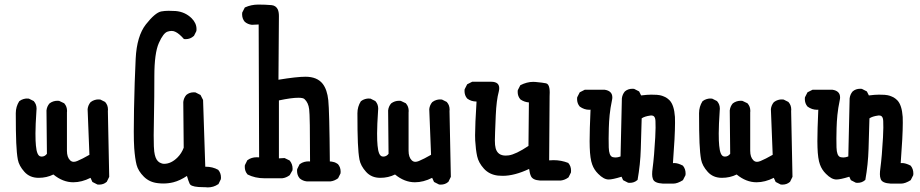

<svg xmlns="http://www.w3.org/2000/svg" viewBox="-20 -793 4040 843"><path d="M163.1 -105.5Q176.8 -105.5 186 -117.7L184.1 -308.1Q186 -325.7 197.3 -338.9Q212.9 -350.6 232.4 -350.6Q235.4 -350.6 239.7 -350.1L262.2 -339.4L262.7 -338.4Q274.4 -325.2 274.4 -305.7Q274.4 -302.7 273.9 -299.8V-130.9Q273.9 -103 287.6 -89.4Q294.4 -82.5 303.7 -82.5Q310.1 -82.5 318.8 -85.9Q341.3 -95.2 372.6 -113.3L364.7 -313.5Q364.7 -313.5 364.7 -314Q366.7 -331.5 377.9 -344.7Q387.2 -351.6 396 -354Q404.8 -356.4 410.4 -356.4Q416 -356.4 420.4 -356L441.9 -345.2L442.4 -344.2Q454.1 -331.1 454.1 -311.5Q454.1 -308.6 453.6 -305.7L459.5 -16.6L448.7 5.4L447.8 5.9Q434.6 17.6 415 17.6Q412.1 17.6 407.7 17.1L385.7 5.9L377.4 -12.2Q338.9 7.3 301.8 7.3Q255.9 7.3 214.4 -26.9Q185.1 -12.2 149.4 -12.2Q110.8 -12.2 87.2 -38.6Q63.5 -64.9 58.3 -92.3Q53.2 -119.6 51.3 -165.8Q49.3 -211.9 49.3 -295.9Q49.3 -324.7 64.5 -348.6Q73.7 -355.5 82.5 -357.9Q91.3 -360.4 96.9 -360.4Q102.5 -360.4 106.9 -359.9L128.4 -349.1L128.9 -348.1Q140.6 -335 140.6 -315.4Q140.6 -312.5 140.1 -309.1Q135.7 -243.2 135.7 -207.5Q135.7 -171.9 137.7 -153.8Q141.6 -108.4 158.7 -106Q161.1 -105.5 163.1 -105.5Z M883.8 -61Q913.6 -61 938 -47.4Q950.2 -33.2 950.2 -13.7Q950.2 -10.7 949.7 -6.3L939 15.6L937.5 16.1Q917.5 29.8 892.1 29.8Q886.2 29.8 879.4 28.8Q876 28.8 872.6 28.8Q826.7 28.8 815.4 17.6Q813.5 15.6 812.5 13.2Q807.1 1.5 800.8 -20.5Q770 0 741.2 7.3Q719.7 12.7 696.8 12.7Q685.1 12.7 673.3 11.2Q636.2 7.3 611.6 -17.3Q586.9 -42 579.8 -68.8Q572.8 -95.7 569.3 -142.6Q567.4 -169.9 567.4 -215.8Q567.4 -261.7 568.4 -313Q570.8 -436.5 575.7 -535.2Q580.6 -634.8 620.6 -686Q661.1 -737.3 687.5 -742.7Q703.1 -745.6 720 -745.6Q736.8 -745.6 751 -744.6Q792.5 -741.2 821.3 -712.9Q842.8 -691.4 842.8 -665.5Q842.8 -657.7 841.8 -655.8L831.5 -635.3L830.6 -634.8Q815.4 -621.1 795.4 -621.1Q792.5 -621.1 787.6 -621.6Q767.1 -645 751 -652.8Q742.7 -657.2 733.9 -657.2Q725.1 -657.2 716.3 -654.3Q697.3 -648.9 677.5 -604.2Q657.7 -559.6 657.7 -459Q657.7 -358.4 656.2 -294.9Q654.8 -231.4 654.8 -199.2Q654.8 -167 655.5 -151.1Q656.2 -135.3 657.2 -127.7Q658.2 -120.1 659.7 -113.5Q661.1 -106.9 663.1 -102.1Q670.9 -81.1 689.5 -75.7Q694.8 -73.7 700.2 -73.7Q731.4 -73.7 759.3 -101.6Q777.3 -119.6 786.6 -144.5L784.7 -345.2Q786.6 -362.8 797.9 -376Q811.5 -387.7 831.1 -387.7Q834 -387.7 838.4 -387.2L860.4 -376L871.6 -354L881.3 -61Q882.3 -61 883.8 -61Z M1289.6 -363.8Q1259.8 -363.8 1204.6 -352.1V-97.7L1229.5 -99.1L1251.5 -88.4L1252.4 -87.4Q1264.6 -72.3 1264.6 -52.7Q1264.6 -49.3 1264.2 -45.4L1252 -23.9Q1236.3 -12.2 1219.2 -10.3H1218.8H1140.6Q1100.1 -10.3 1066.9 -26.9L1066.4 -27.8Q1054.7 -41 1054.7 -60.5Q1054.7 -63.5 1055.2 -67.9L1065.9 -89.4L1067.4 -90.3Q1084 -102.5 1106.9 -102.5Q1111.8 -102.5 1117.7 -102.1L1115.7 -685.5L1085.9 -684.1Q1067.9 -686 1054.7 -697.3Q1043 -710.9 1043 -730.5Q1043 -733.4 1043.5 -737.8L1054.7 -759.8L1056.2 -760.7Q1083 -772.9 1114.3 -772.9Q1144.5 -772.9 1172.4 -770.5Q1191.4 -768.6 1199.7 -751.5Q1204.6 -740.2 1204.6 -722.7L1202.6 -442.9Q1282.7 -456.1 1321.3 -456.1Q1372.6 -456.1 1397 -424.8Q1416.5 -399.4 1421.4 -353Q1426.3 -306.6 1428.2 -84Q1428.7 -84 1430.7 -84Q1432.6 -84 1436 -83.5Q1439.5 -83 1443.1 -82Q1446.8 -81.1 1450.2 -80.1Q1457 -77.1 1463.9 -72.3Q1475.6 -58.6 1475.6 -39.1Q1475.6 -36.1 1475.1 -31.7L1464.4 -10.3Q1448.2 1.5 1431.2 3.4H1430.7H1327.1H1326.7Q1309.1 1.5 1295.9 -9.8Q1284.2 -23.4 1284.2 -43Q1284.2 -45.9 1284.7 -50.3L1295.4 -71.8Q1306.2 -79.6 1315.9 -82Q1325.7 -84.5 1335 -84.5Q1337.9 -84.5 1341.3 -84Q1341.3 -286.1 1337.4 -313.5Q1334 -342.3 1316.9 -357.9Q1311 -363.8 1289.6 -363.8Z M1663.1 -105.5Q1676.8 -105.5 1686 -117.7L1684.1 -308.1Q1686 -325.7 1697.3 -338.9Q1712.9 -350.6 1732.4 -350.6Q1735.4 -350.6 1739.7 -350.1L1762.2 -339.4L1762.7 -338.4Q1774.4 -325.2 1774.4 -305.7Q1774.4 -302.7 1773.9 -299.8V-130.9Q1773.9 -103 1787.6 -89.4Q1794.4 -82.5 1803.7 -82.5Q1810.1 -82.5 1818.8 -85.9Q1841.3 -95.2 1872.6 -113.3L1864.7 -313.5Q1864.7 -313.5 1864.7 -314Q1866.7 -331.5 1877.9 -344.7Q1887.2 -351.6 1896 -354Q1904.8 -356.4 1910.4 -356.4Q1916 -356.4 1920.4 -356L1941.9 -345.2L1942.4 -344.2Q1954.1 -331.1 1954.1 -311.5Q1954.1 -308.6 1953.6 -305.7L1959.5 -16.6L1948.7 5.4L1947.8 5.9Q1934.6 17.6 1915 17.6Q1912.1 17.6 1907.7 17.1L1885.7 5.9L1877.4 -12.2Q1838.9 7.3 1801.8 7.3Q1755.9 7.3 1714.4 -26.9Q1685.1 -12.2 1649.4 -12.2Q1610.8 -12.2 1587.2 -38.6Q1563.5 -64.9 1558.3 -92.3Q1553.2 -119.6 1551.3 -165.8Q1549.3 -211.9 1549.3 -295.9Q1549.3 -324.7 1564.5 -348.6Q1573.7 -355.5 1582.5 -357.9Q1591.3 -360.4 1596.9 -360.4Q1602.5 -360.4 1606.9 -359.9L1628.4 -349.1L1628.9 -348.1Q1640.6 -335 1640.6 -315.4Q1640.6 -312.5 1640.1 -309.1Q1635.7 -243.2 1635.7 -207.5Q1635.7 -171.9 1637.7 -153.8Q1641.6 -108.4 1658.7 -106Q1661.1 -105.5 1663.1 -105.5Z M2187.5 -21Q2177.2 -21 2166.5 -22Q2128.4 -26.4 2104.7 -52.5Q2081.1 -78.6 2075 -106.9Q2068.8 -135.3 2066.4 -176.3Q2065.9 -185.5 2065.9 -199.2Q2065.9 -246.1 2072.3 -347.2Q2072.3 -347.2 2071.8 -347.2Q2048.8 -347.2 2031.2 -360.4Q2019.5 -374 2019.5 -393.6Q2019.5 -396.5 2020 -400.9L2031.2 -422.9L2053.2 -434.1H2134.8Q2135.7 -434.1 2136.7 -434.1Q2155.8 -434.1 2165 -425.3Q2171.9 -418 2171.9 -405.8Q2171.9 -398.9 2169.9 -390.6Q2159.7 -353.5 2156.7 -286.6Q2152.8 -195.8 2152.8 -175.3Q2152.8 -154.8 2156.2 -142.1Q2165 -109.9 2200.2 -109.9Q2206.5 -109.9 2213.4 -110.8Q2244.6 -115.2 2300.3 -152.3L2302.2 -343.3Q2282.2 -344.7 2265.1 -356.4Q2252.9 -370.1 2252.9 -389.6Q2252.9 -392.6 2253.4 -397L2264.6 -418.9Q2293.5 -433.6 2321.3 -433.6Q2326.2 -433.6 2331.5 -433.1Q2363.3 -430.2 2377.4 -427.2Q2388.7 -424.8 2392.1 -406.2Q2393.6 -397.5 2393.6 -387.9Q2393.6 -378.4 2393.1 -370.1L2391.1 -88.9Q2400.9 -89.8 2410.6 -89.8Q2444.3 -89.8 2475.1 -77.6L2475.6 -76.7Q2487.3 -63.5 2487.3 -43.5Q2487.3 -40 2486.8 -35.6L2476.1 -14.2Q2460 -2.4 2442.9 -0.5H2442.4H2350.6H2350.1Q2319.8 -2.4 2311.5 -19Q2305.7 -31.2 2303.2 -51.3Q2238.8 -21 2187.5 -21Z M2568.8 -172.9Q2568.8 -221.7 2572.8 -311.5Q2569.8 -311 2567.4 -311Q2544.9 -311 2525.4 -325.2Q2513.7 -338.9 2513.7 -358.4Q2513.7 -361.3 2514.2 -365.7L2525.4 -387.7L2547.4 -398.9H2635.3Q2651.4 -396.5 2659.9 -388.2Q2668.5 -379.9 2668.5 -365.2Q2668.5 -359.4 2667 -353Q2659.7 -318.4 2656.7 -288.3Q2653.8 -258.3 2653.1 -231Q2652.3 -203.6 2652.3 -184.6Q2652.3 -165.5 2652.8 -145.5Q2653.8 -109.4 2668.9 -103.5Q2675.3 -101.6 2683.8 -101.6Q2692.4 -101.6 2704.6 -106L2710.4 -360.8Q2712.4 -378.4 2723.6 -391.6Q2737.3 -403.3 2756.8 -403.3Q2759.8 -403.3 2764.2 -402.8L2786.1 -391.6L2794.9 -374Q2821.8 -377.4 2838.9 -377.4Q2856 -377.4 2864 -376.7Q2872.1 -376 2877 -375Q2881.8 -374 2886.5 -372.6Q2891.1 -371.1 2895.5 -369.1Q2899.9 -367.2 2903.8 -365.2Q2912.6 -359.9 2919.9 -352.5Q2939.9 -331.5 2943.4 -279.8Q2943.8 -269 2943.8 -253.4Q2943.8 -197.3 2934.6 -76.7Q2938 -77.1 2940.9 -77.1Q2956.5 -77.1 2978 -65.9L2979 -64.9Q2990.2 -50.8 2990.2 -31.2Q2990.2 -28.3 2989.7 -23.9L2978.5 -2Q2954.6 13.2 2936 13.2H2891.6H2891.1Q2852.5 11.2 2846.7 -7.3Q2843.3 -16.1 2843.3 -28.1Q2843.3 -40 2845.2 -52.7Q2852.5 -108.4 2856.9 -189.9Q2858.4 -214.8 2858.4 -232.4Q2858.4 -250 2857.9 -261.2Q2857.4 -275.9 2851.6 -281.7Q2847.2 -286.1 2839.4 -286.1Q2837.4 -286.1 2835 -285.6Q2810.1 -282.2 2797.4 -273.4L2793.5 -139.6Q2791.5 -70.8 2779.3 -2.9L2777.8 -2Q2764.6 9.8 2745.1 9.8Q2742.2 9.8 2737.8 9.3L2715.8 -2L2709 -17.1Q2669.9 -4.9 2652.3 -4.9Q2630.9 -4.9 2606.4 -29.8Q2588.4 -47.4 2580.1 -70.8Q2570.8 -95.7 2569.3 -146Q2568.8 -157.2 2568.8 -172.9Z M3163.1 -105.5Q3176.8 -105.5 3186 -117.7L3184.1 -308.1Q3186 -325.7 3197.3 -338.9Q3212.9 -350.6 3232.4 -350.6Q3235.4 -350.6 3239.7 -350.1L3262.2 -339.4L3262.7 -338.4Q3274.4 -325.2 3274.4 -305.7Q3274.4 -302.7 3273.9 -299.8V-130.9Q3273.9 -103 3287.6 -89.4Q3294.4 -82.5 3303.7 -82.5Q3310.1 -82.5 3318.8 -85.9Q3341.3 -95.2 3372.6 -113.3L3364.7 -313.5Q3364.7 -313.5 3364.7 -314Q3366.7 -331.5 3377.9 -344.7Q3387.2 -351.6 3396 -354Q3404.8 -356.4 3410.4 -356.4Q3416 -356.4 3420.4 -356L3441.9 -345.2L3442.4 -344.2Q3454.1 -331.1 3454.1 -311.5Q3454.1 -308.6 3453.6 -305.7L3459.5 -16.6L3448.7 5.4L3447.8 5.9Q3434.6 17.6 3415 17.6Q3412.1 17.6 3407.7 17.1L3385.7 5.9L3377.4 -12.2Q3338.9 7.3 3301.8 7.3Q3255.9 7.3 3214.4 -26.9Q3185.1 -12.2 3149.4 -12.2Q3110.8 -12.2 3087.2 -38.6Q3063.5 -64.9 3058.3 -92.3Q3053.2 -119.6 3051.3 -165.8Q3049.3 -211.9 3049.3 -295.9Q3049.3 -324.7 3064.5 -348.6Q3073.7 -355.5 3082.5 -357.9Q3091.3 -360.4 3096.9 -360.4Q3102.5 -360.4 3106.9 -359.9L3128.4 -349.1L3128.9 -348.1Q3140.6 -335 3140.6 -315.4Q3140.6 -312.5 3140.1 -309.1Q3135.7 -243.2 3135.7 -207.5Q3135.7 -171.9 3137.7 -153.8Q3141.6 -108.4 3158.7 -106Q3161.1 -105.5 3163.1 -105.5Z M3568.8 -172.9Q3568.8 -221.7 3572.8 -311.5Q3569.8 -311 3567.4 -311Q3544.9 -311 3525.4 -325.2Q3513.7 -338.9 3513.7 -358.4Q3513.7 -361.3 3514.2 -365.7L3525.4 -387.7L3547.4 -398.9H3635.3Q3651.4 -396.5 3659.9 -388.2Q3668.5 -379.9 3668.5 -365.2Q3668.5 -359.4 3667 -353Q3659.7 -318.4 3656.7 -288.3Q3653.8 -258.3 3653.1 -231Q3652.3 -203.6 3652.3 -184.6Q3652.3 -165.5 3652.8 -145.5Q3653.8 -109.4 3668.9 -103.5Q3675.3 -101.6 3683.8 -101.6Q3692.4 -101.6 3704.6 -106L3710.4 -360.8Q3712.4 -378.4 3723.6 -391.6Q3737.3 -403.3 3756.8 -403.3Q3759.8 -403.3 3764.2 -402.8L3786.1 -391.6L3794.9 -374Q3821.8 -377.4 3838.9 -377.4Q3856 -377.4 3864 -376.7Q3872.1 -376 3877 -375Q3881.8 -374 3886.5 -372.6Q3891.1 -371.1 3895.5 -369.1Q3899.9 -367.2 3903.8 -365.2Q3912.6 -359.9 3919.9 -352.5Q3939.9 -331.5 3943.4 -279.8Q3943.8 -269 3943.8 -253.4Q3943.8 -197.3 3934.6 -76.7Q3938 -77.1 3940.9 -77.1Q3956.5 -77.1 3978 -65.9L3979 -64.9Q3990.2 -50.8 3990.2 -31.2Q3990.2 -28.3 3989.7 -23.9L3978.5 -2Q3954.6 13.2 3936 13.2H3891.6H3891.1Q3852.5 11.2 3846.7 -7.3Q3843.3 -16.1 3843.3 -28.1Q3843.3 -40 3845.2 -52.7Q3852.5 -108.4 3856.9 -189.9Q3858.4 -214.8 3858.4 -232.4Q3858.4 -250 3857.9 -261.2Q3857.4 -275.9 3851.6 -281.7Q3847.2 -286.1 3839.4 -286.1Q3837.4 -286.1 3835 -285.6Q3810.1 -282.2 3797.4 -273.4L3793.5 -139.6Q3791.5 -70.8 3779.3 -2.9L3777.8 -2Q3764.6 9.8 3745.1 9.8Q3742.2 9.8 3737.8 9.3L3715.8 -2L3709 -17.1Q3669.9 -4.9 3652.3 -4.9Q3630.9 -4.9 3606.4 -29.8Q3588.4 -47.4 3580.1 -70.8Q3570.8 -95.7 3569.3 -146Q3568.8 -157.2 3568.8 -172.9Z"/></svg>

Font: Bakudai
Style: Medium
Weight: 500
Version: Version 1.48